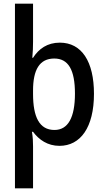

<svg xmlns="http://www.w3.org/2000/svg" viewBox="-20 -780 570 1040"><path d="M61 240H159V13C159 -12 158 -37 153 -66H159C191 -23 238 10 302 10C416 10 489 -90 489 -272C489 -446 423 -549 304 -549C237 -549 190 -516 159 -467H155C158 -500 159 -525 159 -554V-760H61ZM275 -76C193 -76 159 -147 159 -271V-290C159 -402 194 -463 274 -463C350 -463 386 -402 386 -273C386 -144 349 -76 275 -76Z"/></svg>

Font: Noto Sans Mono Condensed Medium
Style: Regular
Weight: 500
Width: 3
Designer: Monotype Design Team
Foundry: Monotype Imaging Inc.
Version: Version 2.014